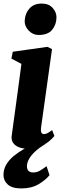

<svg xmlns="http://www.w3.org/2000/svg" viewBox="-20 -823 358 1076"><path d="M137.5 10.5Q106 10.5 84.5 1.5Q63 -7.5 52.8 -23.5Q42.5 -39.5 45.5 -61Q48 -81.5 52.2 -111.2Q56.5 -141 61.5 -178.8Q66.5 -216.5 72.8 -261.5Q79 -306.5 85.8 -357.8Q92.5 -409 100 -465L44 -494.5L51.5 -533L246 -560.5L271.5 -547.5L210 -107.5Q207.5 -89.5 211.8 -80.5Q216 -71.5 226.5 -71.5Q235.5 -71.5 245.5 -76.5Q255.5 -81.5 272 -94L285 -61Q278 -52 259.2 -35Q240.5 -18 210.2 -3.8Q180 10.5 137.5 10.5ZM197 -627Q164 -627 140.2 -652.2Q116.5 -677.5 118.5 -708Q120.5 -747.5 145 -775.2Q169.5 -803 214 -803Q253.5 -803 275.2 -778.5Q297 -754 296.5 -725Q296 -685 272.2 -656Q248.5 -627 197 -627ZM100 233Q48 233 23.8 211.2Q-0.5 189.5 -0.5 158Q-0.5 125 15.8 98.2Q32 71.5 58.2 50.2Q84.5 29 114.2 12.2Q144 -4.5 170.5 -17.5L196 -26.5L234 -16Q199.5 5 176.8 26.2Q154 47.5 142.8 67.8Q131.5 88 131 107Q131 127.5 140.8 135.5Q150.5 143.5 165.5 143.5Q186 143.5 203 133.8Q220 124 241 108.5L257.5 158.5Q237.5 184.5 197.2 208.8Q157 233 100 233Z"/></svg>

Font: Merriweather 36pt Black
Style: Italic
Weight: 900
Italic angle: -7.8°
Version: Version 2.101